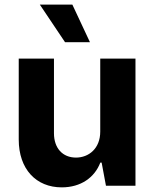

<svg xmlns="http://www.w3.org/2000/svg" viewBox="-20 -797 662 824"><path d="M410.2 -232.2C410.2 -159.1 360.4 -120.7 306.1 -120.7C248.9 -120.7 211.6 -160.9 211.6 -225.1V-545.5H60.4V-198.2C60.4 -70.7 135.3 7.1 245 7.1C327.1 7.1 386 -35.2 410.5 -99.1H416.2L434.7 0H561.4V-545.5H410.2ZM150.9 -777.3 259.2 -615.8H366.1L290.5 -777.3Z"/></svg>

Font: GiG Sans
Style: Bold
Weight: 700
Designer: Andreas Faust
Version: Version 1.100;FEAKit 1.0